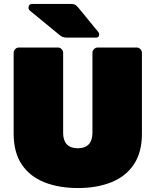

<svg xmlns="http://www.w3.org/2000/svg" viewBox="-20 -940 786 970"><path d="M374 10Q278 10 204.5 -19Q131 -48 90 -109Q49 -170 49 -264V-673Q49 -684 57 -692Q65 -700 76 -700H272Q283 -700 291 -692Q299 -684 299 -673V-268Q299 -231 317.5 -211Q336 -191 373 -191Q410 -191 428.5 -211Q447 -231 447 -268V-673Q447 -684 455 -692Q463 -700 474 -700H670Q681 -700 689 -692Q697 -684 697 -673V-264Q697 -170 656 -109Q615 -48 542 -19Q469 10 374 10ZM318 -750Q302 -750 293 -755Q284 -760 276 -767L129 -888Q124 -893 124 -900Q124 -920 143 -920H339Q350 -920 357.5 -917Q365 -914 376 -901L476 -779Q481 -774 481 -766Q481 -750 465 -750Z"/></svg>

Font: Rubik Light Black
Style: Regular
Weight: 900
Version: Version 2.104